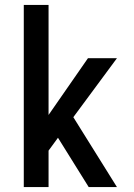

<svg xmlns="http://www.w3.org/2000/svg" viewBox="-20 -755 540 775"><path d="M76 0V-735H176V-291L335 -520H452L276 -282L452 0H338L214 -199L176 -147V0Z"/></svg>

Font: Iosevka SS04 Semibold
Style: Regular
Weight: 600
Monospace: yes
Designer: Belleve Invis
Foundry: Belleve Invis
Version: Version 19.0.0; ttfautohint (v1.8.4)